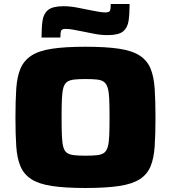

<svg xmlns="http://www.w3.org/2000/svg" viewBox="-20 -929 853 957"><path d="M406 8Q304 8 238.5 -2Q173 -12 136 -36Q99 -60 82 -100Q65 -140 61 -200Q57 -260 57 -343Q57 -426 61 -486.5Q65 -547 82 -587Q99 -627 136 -651.5Q173 -676 238.5 -686Q304 -696 406 -696Q509 -696 574.5 -686Q640 -676 677 -651.5Q714 -627 730.5 -587Q747 -547 751 -486.5Q755 -426 755 -343Q755 -260 751 -200Q747 -140 730.5 -100Q714 -60 677 -36Q640 -12 574.5 -2Q509 8 406 8ZM406 -153Q442 -153 464 -155.5Q486 -158 498.5 -167Q511 -176 517 -196.5Q523 -217 524.5 -252.5Q526 -288 526 -343Q526 -399 524.5 -434.5Q523 -470 517 -490.5Q511 -511 498.5 -520.5Q486 -530 464 -532.5Q442 -535 406 -535Q372 -535 349.5 -532.5Q327 -530 314 -520.5Q301 -511 295.5 -490.5Q290 -470 288.5 -434.5Q287 -399 287 -343Q287 -288 288.5 -252.5Q290 -217 295.5 -196.5Q301 -176 314 -167Q327 -158 349.5 -155.5Q372 -153 406 -153ZM187 -742Q187 -791 192 -826Q197 -861 220 -879.5Q243 -898 296 -898Q329 -898 363 -891.5Q397 -885 426 -879Q449 -875 469 -871Q489 -867 504 -867Q525 -867 528.5 -876.5Q532 -886 532 -909H626Q626 -861 621 -826Q616 -791 593.5 -772.5Q571 -754 517 -754Q483 -754 450 -760.5Q417 -767 387 -773Q363 -778 343 -781.5Q323 -785 308 -785Q288 -785 284.5 -775.5Q281 -766 281 -742Z"/></svg>

Font: Saira Expanded ExtraBold
Style: Regular
Weight: 800
Width: 7
Designer: Hector Gatti with collaboration of the Omnibus-Type team
Foundry: Omnibus-Type
Version: Version 1.101